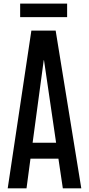

<svg xmlns="http://www.w3.org/2000/svg" viewBox="-20 -1026 485 1046"><path d="M22 0 150.9 -859.4H283.2L422.9 0H322.3L298.3 -161.6H146L124.5 0ZM157.7 -248.5H285.6L219.7 -698.2H218.3ZM89.8 -932.6V-1006.3H345.7V-932.6Z"/></svg>

Font: Antonio Medium
Style: Regular
Weight: 500
Designer: Vernon Adams
Foundry: Vernon Adams
Version: Version 1.002